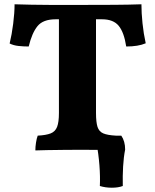

<svg xmlns="http://www.w3.org/2000/svg" viewBox="-20 -699 725 896"><path d="M240 -609Q181 -609 155 -577Q129 -545 114 -482Q90 -482 66.5 -484.5Q43 -487 25 -496Q35 -537 41.5 -588Q48 -639 48 -679Q86 -678 127 -677Q168 -676 220.5 -676Q273 -676 346 -676Q445 -676 514 -676.5Q583 -677 640 -679Q640 -639 645 -590.5Q650 -542 660 -497Q625 -482 569 -482Q559 -548 534 -578.5Q509 -609 456 -609H428V-172Q428 -129 435 -107Q442 -85 462 -76.5Q482 -68 521 -66Q525 -54 527 -34.5Q529 -15 529 3Q501 1 453.5 0.5Q406 0 351 0Q314 0 274.5 0.5Q235 1 200.5 1.5Q166 2 145 3Q145 -14 148 -33.5Q151 -53 156 -66Q195 -68 216.5 -76.5Q238 -85 246.5 -107Q255 -129 255 -172V-609ZM446 169Q448 125 444 72.5Q440 20 430 -33L469 -66H546Q564 -40 564 -1Q557 34 554.5 78Q552 122 553 169Q532 177 502 177Q472 177 446 169Z"/></svg>

Font: Vollkorn ExtraBold
Style: Regular
Weight: 800
Designer: Friedrich Althausen
Foundry: Friedrich Althausen
Version: Version 5.000; ttfautohint (v1.8.3)